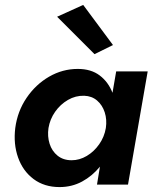

<svg xmlns="http://www.w3.org/2000/svg" viewBox="-20 -750 625 780"><path d="M212 -682 364 -530 439 -567 318 -730ZM177 -230Q183 -266 204 -296Q225 -326 256 -344Q287 -362 322 -361Q353 -360 374.5 -341.5Q396 -323 405.5 -293.5Q415 -264 410 -230Q404 -194 383 -164Q362 -134 332.5 -116.5Q303 -99 271 -99Q237 -99 214 -117.5Q191 -136 181.5 -166Q172 -196 177 -230ZM42 -230Q34 -165 53.5 -110Q73 -55 116.5 -22.5Q160 10 222 10Q272 10 313.5 -12.5Q355 -35 386 -73L374 0H500L580 -460H452L437 -373Q420 -417 385 -443.5Q350 -470 296 -470Q234 -470 179.5 -438.5Q125 -407 88 -352.5Q51 -298 42 -230Z"/></svg>

Font: Jost* 600 Semi Italic
Style: Italic
Weight: 600
Italic angle: -10°
Version: Version 3.200; ttfautohint (v0.97) -l 8 -r 50 -G 200 -x 14 -